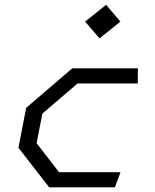

<svg xmlns="http://www.w3.org/2000/svg" viewBox="-20 -798 660 818"><path d="M189.5 0H469.5L493.5 -64.5H231.5L136 -188L160.5 -314L310.5 -442.5H567L567.5 -507H288L91.5 -338.5L58.5 -168.5ZM342.5 -706 404 -634.5 493 -706 432 -777.5Z"/></svg>

Font: Monaspace Krypton Light
Style: Italic
Weight: 300
Italic angle: -11°
Designer: Riley Cran & the Lettermatic Team
Foundry: Lettermatic
Version: Version 1.101 (Monaspace Krypton)